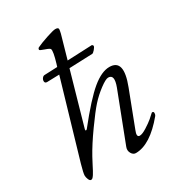

<svg xmlns="http://www.w3.org/2000/svg" viewBox="-175 -813 857 937"><g transform="rotate(-30 254.0 -344.5)"><path d="M384 -373Q370 -373 336 -347.5Q302 -322 275 -292Q248 -262 200.5 -195.5Q153 -129 125 -78Q117 -63 107 -44Q97 -25 92.5 -16Q88 -7 82 2Q76 11 72 14.5Q68 18 63 18Q56 18 51 6Q46 -6 46 -16Q46 -29 59 -75L185 -505L116 -503Q103 -503 103 -515Q103 -524 109 -531.5Q115 -539 122 -539L195 -542L200 -558Q218 -618 213 -632Q211 -638 185.5 -646.5Q160 -655 160 -659Q160 -667 166 -670Q189 -681 228 -694Q267 -707 279 -707Q296 -707 296 -697Q296 -692 292 -674L255 -544L394 -550Q396 -550 398.5 -547Q401 -544 401 -543Q401 -536 390.5 -524Q380 -512 375 -512L244 -507L160 -212Q158 -205 161.5 -204Q165 -203 169 -208Q262 -325 316.5 -370Q371 -415 415 -415Q498 -415 447 -282L372 -86Q357 -50 377 -50Q391 -50 416.5 -66Q442 -82 458 -95.5Q474 -109 483 -118Q484 -119 486 -119Q494 -119 494 -110Q494 -102 490 -96Q399 14 318 14Q303 14 294 -2Q285 -18 292 -36L397 -309Q421 -373 384 -373Z"/></g></svg>

Font: EB Garamond 12
Style: Italic
Weight: 400
Italic angle: -17°
Version: Version 0.016; ttfautohint (v1.8.4)